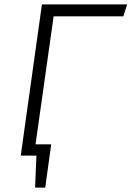

<svg xmlns="http://www.w3.org/2000/svg" viewBox="-20 -705 596 870"><path d="M223 -631 141 -51H212L185 145H139L145 0H74L170 -685H556L539 -631Z"/></svg>

Font: Fira Sans Light
Style: Italic
Weight: 300
Italic angle: -8°
Designer: bBox Type GmbH & Carrois Corporate GbR & Edenspiekermann AG
Foundry: bBox Type GmbH & Carrois Corporate GbR & Edenspiekermann AG
Version: Version 4.301